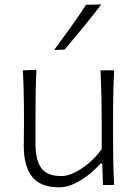

<svg xmlns="http://www.w3.org/2000/svg" viewBox="-20 -820 608 851"><path d="M242.7 10.3Q277.3 10.3 312.3 -7.1Q347.2 -24.4 377 -48.8Q406.7 -73.2 425.3 -95.2H433.1L436.5 0H485.8Q482.9 -57.1 481.9 -110.1Q481 -163.1 481 -226.1V-278.3Q481 -321.3 481.4 -359.1Q481.9 -397 482.9 -433.6Q483.9 -470.2 485.8 -508.3H425.8Q428.2 -451.2 429.4 -397.7Q430.7 -344.2 430.7 -282.2V-159.2Q407.2 -125.5 375.2 -98.4Q343.3 -71.3 311 -55.4Q278.8 -39.6 253.9 -39.6Q187.5 -39.6 162.4 -75.9Q137.2 -112.3 137.2 -183.1V-282.2Q137.2 -344.2 137.9 -398.9Q138.7 -453.6 141.6 -510.7L81.5 -508.3Q83.5 -470.2 84.5 -433.6Q85.4 -397 85.9 -359.1Q86.4 -321.3 86.4 -278.3Q86.4 -255.4 85.9 -230.5Q85.4 -205.6 85.4 -172.4Q85.4 -84 122.1 -36.9Q158.7 10.3 242.7 10.3ZM220.2 -598.6 266.1 -600.1Q308.1 -649.9 349.1 -699.5Q390.1 -749 428.7 -800.3L361.3 -798.8Q328.6 -748.5 293 -698.7Q257.3 -648.9 220.2 -598.6Z"/></svg>

Font: Pinar-VF
Style: Regular
Weight: 300
Designer: Amin Abedi
Version: Version 3.0